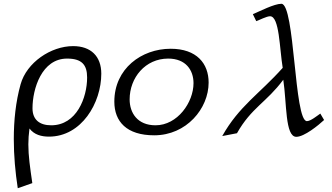

<svg xmlns="http://www.w3.org/2000/svg" viewBox="-20 -708 1758 1016"><path d="M53 28C53 116 61 204 74 288L151 261C139 178 130 117 130 56C130 29 132 2 136 -28C161 5 199 15 239 15C412 15 516 -164 516 -318C516 -410 461 -464 367 -464C249 -464 121 -377 89 -262C63 -169 53 -70 53 28ZM152 -135C152 -238 201 -398 335 -398C412 -398 441 -366 441 -298C441 -192 386 -45 251 -45C189 -45 152 -75 152 -135Z M585 -170C585 -65 650 8 796 8C967 8 1084 -134 1084 -271C1084 -372 1021 -450 883 -450C729 -450 585 -345 585 -170ZM666 -182C666 -297 749 -398 870 -398C963 -398 1004 -337 1004 -268C1004 -166 919 -45 803 -45C707 -45 666 -111 666 -182Z M1156 12 1234 -3C1310 -138 1390 -166 1479 -286C1498 -162 1488 16 1548 16C1590 16 1665 -45 1695 -73L1675 -107C1659 -96 1624 -67 1604 -67C1536 -67 1541 -688 1469 -688C1431 -688 1354 -648 1318 -633L1336 -596C1353 -602 1391 -622 1409 -622C1459 -622 1459 -451 1476 -349C1354 -212 1245 -147 1156 12Z"/></svg>

Font: KpSans
Style: Italic
Weight: 400
Italic angle: -11°
Version: Version 0.66